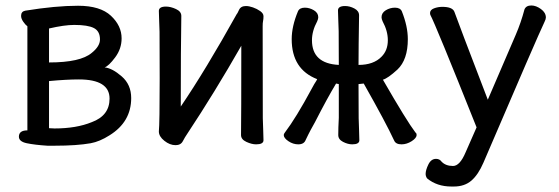

<svg xmlns="http://www.w3.org/2000/svg" viewBox="-20 -511 2040 701"><path d="M153 21Q107 18 78 12Q49 6 49 -12Q49 -35 80 -35V-415Q73 -420 65 -431.5Q57 -443 57 -453Q57 -469 72 -472Q183 -490 265 -490Q346 -490 385 -453.5Q424 -417 424 -371Q424 -333 400.5 -301.5Q377 -270 362 -265Q390 -262 424.5 -232Q459 -202 459 -153Q459 -66 380 -17Q344 6 311 12Q260 21 180 21ZM179 -42Q259 -42 315 -65Q380 -89 380 -151Q380 -221 268 -221Q223 -221 159 -215V-43ZM159 -283Q274 -283 315 -318Q345 -342 345 -367Q345 -397 323 -408.5Q301 -420 251 -420Q215 -420 159 -407Z M621 19Q600 19 580 3Q560 -13 560 -31Q563 -61 563 -225Q563 -374 562.5 -395Q562 -416 561 -438.5Q560 -461 560 -471Q560 -487 586 -487Q603 -487 622.5 -478Q642 -469 642 -453Q640 -335 640 -122Q731 -256 844 -459Q846 -460 852.5 -474.5Q859 -489 878 -489Q889 -489 903.5 -484Q918 -479 930 -470.5Q942 -462 942 -452Q942 -441 940.5 -434.5Q939 -428 939 -415Q939 -100 939.5 -79.5Q940 -59 941 -35Q942 -11 942 1Q942 16 915 16Q899 16 879.5 7Q860 -2 860 -18Q861 -81 861 -344Q764 -174 664 -23Q655 -10 647.5 4.5Q640 19 621 19Z M1069 16Q1050 16 1033 4.5Q1016 -7 1016 -18Q1016 -22 1020 -27Q1061 -81 1118 -187Q1128 -206 1135 -216L1138 -222Q1045 -258 1045 -368Q1045 -415 1068 -470Q1074 -483 1093 -483Q1110 -483 1126 -473.5Q1142 -464 1142 -448Q1142 -442 1138 -433Q1119 -398 1119 -364Q1119 -279 1217 -274Q1217 -376 1216.5 -397Q1216 -418 1215 -440.5Q1214 -463 1214 -473Q1214 -489 1240 -489Q1257 -489 1274 -480Q1291 -471 1291 -455Q1289 -337 1289 -274Q1344 -274 1373 -304Q1396 -327 1396 -364Q1396 -398 1377 -433Q1373 -442 1373 -448Q1373 -464 1388.5 -473.5Q1404 -483 1422 -483Q1441 -483 1447 -470Q1469 -415 1469 -368Q1469 -293 1431 -257Q1396 -225 1378 -220Q1465 -69 1497 -27Q1501 -25 1501 -18Q1501 -7 1483 4.5Q1465 16 1446 16Q1425 16 1419 2Q1389 -63 1308 -206L1289 -204Q1289 -100 1289.5 -79.5Q1290 -59 1291 -35Q1292 -11 1292 1Q1292 16 1266 16Q1250 16 1232.5 7Q1215 -2 1215 -18Q1215 -43 1217 -81V-204L1207 -206Q1175 -153 1130 -65Q1111 -31 1106 -20.5Q1101 -10 1096 0Q1090 16 1069 16Z M1637 170Q1676 170 1701 148.5Q1726 127 1745 83Q1943 -379 1968 -431Q1973 -441 1973 -447Q1973 -465 1955 -478Q1937 -491 1920 -491Q1901 -491 1895 -477Q1882 -428 1863 -384L1761 -147Q1650 -436 1639 -468Q1632 -486 1595 -486Q1579 -486 1564.5 -480.5Q1550 -475 1550 -463L1551 -457Q1570 -422 1720 -46L1680 45Q1659 95 1634 95Q1607 95 1592 79Q1585 69 1572 69Q1554 69 1544 89.5Q1534 110 1534 124Q1534 132 1539 140Q1575 170 1628 170Z"/></svg>

Font: LXGW WenKai Mono Medium
Style: Regular
Weight: 500
Monospace: yes
Designer: LXGW / Fontworks Inc.
Foundry: LXGW / Fontworks Inc.
Version: Version 1.520; June 14, 2025